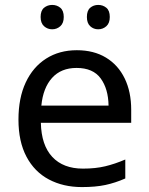

<svg xmlns="http://www.w3.org/2000/svg" viewBox="-20 -750 604 780"><path d="M292 -546Q361 -546 410.5 -516Q460 -486 486.5 -431.5Q513 -377 513 -304V-251H146Q148 -160 192.5 -112.5Q237 -65 317 -65Q368 -65 407.5 -74.5Q447 -84 489 -102V-25Q448 -7 408 1.5Q368 10 313 10Q237 10 178.5 -21Q120 -52 87.5 -113.5Q55 -175 55 -264Q55 -352 84.5 -415Q114 -478 167.5 -512Q221 -546 292 -546ZM291 -474Q228 -474 191.5 -433.5Q155 -393 148 -321H421Q420 -389 389 -431.5Q358 -474 291 -474ZM145 -681Q145 -707 159 -718.5Q173 -730 192 -730Q211 -730 225 -718.5Q239 -707 239 -681Q239 -656 225 -643.5Q211 -631 192 -631Q173 -631 159 -643.5Q145 -656 145 -681ZM333 -681Q333 -707 346.5 -718.5Q360 -730 379 -730Q398 -730 412 -718.5Q426 -707 426 -681Q426 -656 412 -643.5Q398 -631 379 -631Q360 -631 346.5 -643.5Q333 -656 333 -681Z"/></svg>

Font: Noto Sans Lisu
Style: Regular
Weight: 400
Designer: Monotype Design Team. David Williams.
Foundry: Monotype Imaging Inc.
Version: Version 2.102